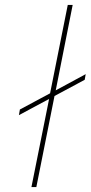

<svg xmlns="http://www.w3.org/2000/svg" viewBox="-20 -762 369 782"><path d="M329 -460 325 -437 202 -371 128 0H108L180 -359L57 -293L61 -316L184 -382L256 -742H276L207 -394Z"/></svg>

Font: Gontserrat Thin
Style: Italic
Weight: 250
Italic angle: -11.3°
Designer: Julieta Ulanovsky
Foundry: Julieta Ulanovsky
Version: Version 6.001